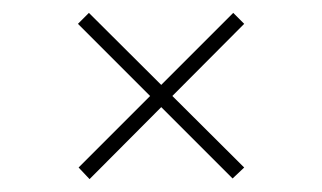

<svg xmlns="http://www.w3.org/2000/svg" viewBox="-20 -449 500 298"><path d="M101 -412 118 -429 359 -189 341 -172ZM342 -429 359 -412 119 -171 102 -189Z"/></svg>

Font: Kalnia Thin Light
Style: Regular
Weight: 300
Version: Version 1.105